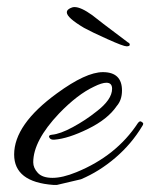

<svg xmlns="http://www.w3.org/2000/svg" viewBox="-20 -495 425 543"><path d="M325 -239Q325 -212 310 -195Q285 -158 229 -130.5Q173 -103 134 -100Q123 -99 119.5 -106Q116 -113 127 -114Q150 -116 186 -135.5Q222 -155 252 -179Q297 -213 297 -244Q297 -261 281 -261Q268 -261 246 -250Q199 -228 147 -174Q74 -97 74 -36Q74 -20 87 -6Q100 8 128.5 8Q157 8 196 -8Q309 -54 370 -147Q376 -155 381 -150Q385 -148 385 -145Q385 -142 382 -138Q352 -88 306.5 -49Q261 -10 209 12L141 28Q136 28 131 28Q20 20 20 -58Q20 -143 141 -231Q223 -291 271 -291Q325 -291 325 -239ZM218 -416Q169 -445 169 -460Q169 -469 184 -474Q187 -475 191 -475Q209 -475 241 -452Q254 -441 342 -375Q347 -373 347 -368.5Q347 -364 338 -364Q329 -364 283.5 -384.5Q238 -405 218 -416Z"/></svg>

Font: Allura
Style: Regular
Weight: 400
Designer: Robert E. Leuschke
Foundry: Robert E. Leuschke
Version: Version 1.004